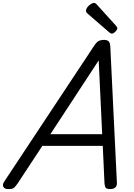

<svg xmlns="http://www.w3.org/2000/svg" viewBox="-72 -1285 923 1319"><path d="M-15 14Q-41 14 -49 -1.5Q-57 -17 -42 -39L575 -971Q590 -994 604.5 -1002.5Q619 -1011 644 -1011Q663 -1011 674 -1001.5Q685 -992 686 -960L731 -31Q733 -11 721.5 1.5Q710 14 684 14Q662 14 655 5.5Q648 -3 646 -23L634 -283H219L50 -26Q32 0 21.5 7Q11 14 -15 14ZM274 -363H630L606 -870ZM696 -1054Q692 -1054 687 -1057Q682 -1060 677 -1064L534 -1188Q524 -1196 521.5 -1201Q519 -1206 519 -1213Q519 -1223 528.5 -1235.5Q538 -1248 551 -1256.5Q564 -1265 573 -1265Q580 -1265 584 -1262Q588 -1259 593 -1254L725 -1108Q731 -1101 732.5 -1097.5Q734 -1094 734 -1091Q734 -1081 720.5 -1067.5Q707 -1054 696 -1054Z"/></svg>

Font: Playwrite CA
Style: Regular
Weight: 400
Designer: Veronika Burian, José Scaglione
Foundry: TypeTogether
Version: Version 1.002